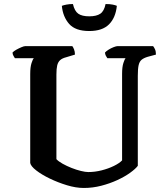

<svg xmlns="http://www.w3.org/2000/svg" viewBox="-20 -933 826 953"><path d="M396 0Q357 0 312.5 -13.5Q268 -27 227.5 -46.5Q187 -66 160 -87Q133 -108 130 -124V-566Q130 -600 136.5 -620Q143 -640 148 -644H54Q51 -649 47 -655.5Q43 -662 42 -672Q48 -679 60.5 -686Q73 -693 86 -698.5Q99 -704 105 -704H339Q343 -699 347.5 -688Q352 -677 352 -662L309 -649Q289 -644 278.5 -634.5Q268 -625 264 -608.5Q260 -592 260 -563V-143Q270 -132 290.5 -120.5Q311 -109 335 -99.5Q359 -90 381.5 -84.5Q404 -79 418 -79Q451 -79 484.5 -87.5Q518 -96 545.5 -109.5Q573 -123 586 -137V-566Q586 -601 592.5 -620.5Q599 -640 603 -644H513Q509 -649 505.5 -656Q502 -663 501 -672Q507 -679 519 -686.5Q531 -694 544 -699Q557 -704 563 -704H740Q745 -698 749.5 -688Q754 -678 754 -662L713 -651Q693 -645 682.5 -636Q672 -627 668 -609Q664 -591 664 -557V-110Q653 -95 626 -75.5Q599 -56 562 -39Q525 -22 482.5 -11Q440 0 396 0ZM423 -779Q354 -779 323 -814.5Q292 -850 287 -904Q294 -907 309 -910Q324 -913 342 -913Q350 -878 368.5 -865Q387 -852 423 -852Q459 -852 478 -865Q497 -878 504 -913Q526 -913 540 -910Q554 -907 560 -904Q554 -845 521 -812Q488 -779 423 -779Z"/></svg>

Font: Texturina Medium 12pt SemiBold
Style: Regular
Weight: 600
Version: Version 1.002